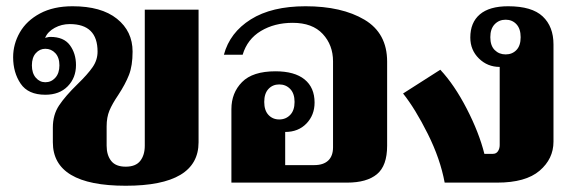

<svg xmlns="http://www.w3.org/2000/svg" viewBox="-20 -584 1843 614"><path d="M149 -129V-176Q149 -217 169 -247Q189 -277 228 -315Q260 -346 276 -369Q292 -392 292 -419Q292 -507 203 -507Q177 -507 155 -495Q133 -483 124 -463Q126 -463 131 -464.5Q136 -466 141 -466Q184 -466 203.5 -439.5Q223 -413 223 -376Q223 -335 196.5 -308Q170 -281 125 -281Q70 -281 46 -316.5Q22 -352 22 -401Q22 -443 43.5 -480.5Q65 -518 108 -541Q151 -564 212 -564Q304 -564 354 -524Q404 -484 404 -419Q404 -374 392.5 -344.5Q381 -315 358 -280Q339 -252 330 -230.5Q321 -209 321 -180V-118Q321 -88 335.5 -69.5Q350 -51 382 -51Q414 -51 428.5 -69.5Q443 -88 443 -118V-553H615V-129Q615 10 382 10Q149 10 149 -129ZM170 -375Q170 -400 157 -414Q144 -428 125 -428Q107 -428 94.5 -414Q82 -400 82 -375Q82 -350 94.5 -335.5Q107 -321 125 -321Q144 -321 157 -335.5Q170 -350 170 -375Z M720 -235Q720 -287 754 -321.5Q788 -356 861 -356Q922 -356 954 -330Q986 -304 986 -256Q986 -216 960 -189Q934 -162 892 -162V-56H985Q1014 -56 1029.5 -70.5Q1045 -85 1045 -113V-388Q1045 -440 1012 -475.5Q979 -511 916 -511Q858 -511 814.5 -485Q771 -459 756 -409H696Q715 -480 782 -522Q849 -564 957 -564Q1073 -564 1145.5 -521Q1218 -478 1218 -387V-118Q1218 -54 1185.5 -27Q1153 0 1090 0H720ZM922 -258Q922 -285 908 -299.5Q894 -314 873 -314Q852 -314 838.5 -299.5Q825 -285 825 -258Q825 -231 838.5 -216.5Q852 -202 873 -202Q894 -202 908 -216.5Q922 -231 922 -258Z M1269 -285 1388 -361Q1433 -313 1472.5 -236.5Q1512 -160 1529 -92H1556Q1567 -92 1572.5 -100.5Q1578 -109 1578 -120V-370Q1539 -370 1511.5 -397Q1484 -424 1484 -464Q1484 -512 1514.5 -538Q1545 -564 1605 -564Q1681 -564 1715.5 -531.5Q1750 -499 1750 -442V-131Q1750 -76 1705.5 -38Q1661 0 1570 0H1402Q1388 -76 1348 -156Q1308 -236 1269 -285ZM1645 -465Q1645 -492 1631.5 -506.5Q1618 -521 1597 -521Q1576 -521 1562 -506.5Q1548 -492 1548 -465Q1548 -438 1562 -424Q1576 -410 1597 -410Q1618 -410 1631.5 -424Q1645 -438 1645 -465Z"/></svg>

Font: Trirong ExtraBold
Style: Regular
Weight: 800
Designer: Katatrad Team
Foundry: CadsonDemak
Version: Version 1.001